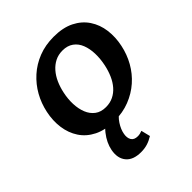

<svg xmlns="http://www.w3.org/2000/svg" viewBox="-254 -835 1287 1287"><g transform="rotate(-45 389.0 -192.0)"><path d="M359 15Q272 15 212 -15Q152 -45 118 -96.5Q84 -148 75 -213.5Q66 -279 81 -349Q95 -416 127.5 -474Q160 -532 210 -577Q260 -622 325 -647.5Q390 -673 469 -673Q556 -673 616 -643Q676 -613 710.5 -561Q745 -509 753.5 -443.5Q762 -378 747 -308Q733 -241 700 -182.5Q667 -124 617 -80Q567 -36 502 -10.5Q437 15 359 15ZM384 -91Q423 -91 454.5 -106.5Q486 -122 510 -149.5Q534 -177 550.5 -214.5Q567 -252 576 -295Q587 -348 585.5 -396Q584 -444 569 -482.5Q554 -521 523 -543.5Q492 -566 446 -566Q406 -566 374.5 -550Q343 -534 318.5 -506Q294 -478 277.5 -441Q261 -404 252 -361Q241 -310 243 -262Q245 -214 260.5 -175.5Q276 -137 306.5 -114Q337 -91 384 -91ZM337 289Q262 289 228 247.5Q194 206 207 138Q218 81 260 27.5Q302 -26 381 -69L440 -18Q398 8 373 46.5Q348 85 342 121Q336 154 349 176Q362 198 397 198Q408 198 418 195.5Q428 193 439 189L455 254Q426 272 398 280.5Q370 289 337 289Z"/></g></svg>

Font: Ysabeau Infant ExtraBold
Style: Italic
Weight: 800
Italic angle: -12°
Designer: Christian Thalmann (Catharsis Fonts)
Version: Version 2.001;gftools[0.9.30]; featfreeze: ss01,ss02,lnum